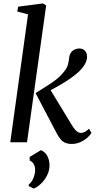

<svg xmlns="http://www.w3.org/2000/svg" viewBox="-20 -832 563 1123"><path d="M40 0 144 -748 81 -764.5 86.5 -793 231 -812 250 -800 138 0ZM397.5 10Q378.5 10 363.2 4Q348 -2 336 -15.5Q324 -29 312.5 -51L188 -287.5Q221 -309 251 -327.2Q281 -345.5 307.5 -366Q334 -386.5 356 -415Q372.5 -435 377.8 -456Q383 -477 384.5 -493.5Q386.5 -513 395.5 -525Q404.5 -537 417.5 -542.8Q430.5 -548.5 443.5 -548.5Q464.5 -548.5 476.8 -535.2Q489 -522 489 -502.5Q489.5 -485 482 -467.5Q474.5 -450 461 -434Q444 -413 416.8 -391.8Q389.5 -370.5 358.2 -351.2Q327 -332 298.5 -316.5Q270 -301 250 -290.5L265.5 -322L402 -97.5Q415 -76 428 -65.2Q441 -54.5 452.5 -54.5Q463.5 -54.5 475 -59.8Q486.5 -65 500.5 -79.5L515 -54Q506.5 -40.5 489.8 -25.8Q473 -11 449.8 -0.5Q426.5 10 397.5 10ZM177.5 271 148 256.5V248Q165 234 175.2 210Q185.5 186 185.5 161.5Q185.5 142 177 127.5Q168.5 113 153.5 107V86L219.5 46Q244 57 256.2 79.2Q268.5 101.5 269.5 131.5Q270.5 162 257 190.5Q243.5 219 222 240.2Q200.5 261.5 177.5 271Z"/></svg>

Font: Merriweather 60pt
Style: Italic
Weight: 400
Italic angle: -7.8°
Version: Version 2.101